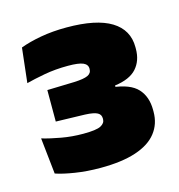

<svg xmlns="http://www.w3.org/2000/svg" viewBox="-66 -771 445 477"><g transform="rotate(-15 157.0 -532.5)"><path d="M137 -353Q102 -353 72 -357.8Q42 -362.5 23 -369L13 -462Q35 -455.5 61.8 -450.8Q88.5 -446 117.5 -446Q151 -446 162.5 -452Q174 -458 174 -468.5V-470Q174 -475 172 -478.8Q170 -482.5 165.5 -485Q161 -487.5 153.2 -489Q145.5 -490.5 133.5 -491L59 -493V-574L129 -576Q153.5 -577 163.8 -581.8Q174 -586.5 174 -597.5V-598.5Q174 -609 162.8 -614Q151.5 -619 124 -619Q91.5 -619 63 -613.8Q34.5 -608.5 15.5 -603.5L25.5 -692.5Q48 -701 78.5 -706.5Q109 -712 145 -712Q221.5 -712 259.8 -688.5Q298 -665 298 -620.5V-616Q298 -585.5 280.5 -566Q263 -546.5 224.5 -541.5V-527.5L216 -539Q262 -534 281 -513.2Q300 -492.5 300 -458.5V-453.5Q300 -422.5 282.2 -399.8Q264.5 -377 228.2 -365Q192 -353 137 -353Z"/></g></svg>

Font: Anek Latin ExtraBold
Style: Regular
Weight: 800
Designer: Yesha Goshar
Foundry: Ek Type
Version: Version 1.003